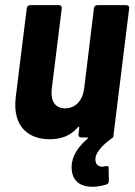

<svg xmlns="http://www.w3.org/2000/svg" viewBox="-20 -534 524 746"><path d="M389 112C370 117 353 111 351 90C347 63 375 31 419 0H420L421 -9L482 -502C483 -509 478 -514 471 -514H358C351 -514 346 -509 345 -502L307 -190C301 -143 273 -113 233 -113C194 -113 176 -142 181 -188L220 -502C221 -509 216 -514 210 -514H97C90 -514 85 -509 84 -502L41 -155C28 -43 90 7 173 7C218 7 255 -7 282 -39C286 -43 288 -42 288 -38L285 -12C284 -5 288 0 295 0H318C322 0 323 3 319 6C272 46 254 88 259 129C268 205 353 196 393 183C400 181 403 176 403 168L402 120C403 111 398 110 389 112Z"/></svg>

Font: Barlow Semi Condensed
Style: Bold Italic
Weight: 700
Width: 4
Italic angle: -7°
Designer: Jeremy Tribby
Foundry: Tribby Type
Version: Version 1.422;hotconv 1.0.109;makeotfexe 2.5.65596